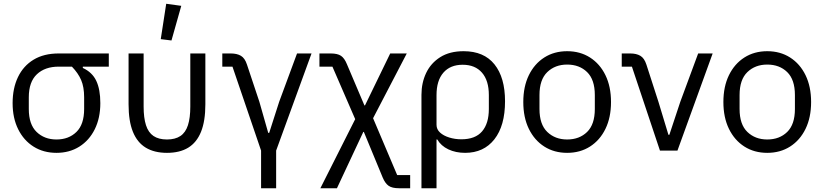

<svg xmlns="http://www.w3.org/2000/svg" viewBox="-20 -800 4376 1020"><path d="M558 -446H420V-439Q470 -416 491.5 -370.5Q513 -325 513 -252Q513 -173 483.5 -113.5Q454 -54 401.5 -21Q349 12 280 12Q211 12 158.5 -21Q106 -54 76.5 -113.5Q47 -173 47 -252Q47 -331 75.5 -390.5Q104 -450 158.5 -483Q213 -516 292 -516H558ZM362 -446H292Q219 -446 176 -405.5Q133 -365 133 -283V-221Q133 -139 174.5 -99Q216 -59 280 -59Q345 -59 386 -99Q427 -139 427 -221V-283Q427 -338 411 -375Q395 -412 362 -446Z M743 -516V-234Q743 -174 755.5 -135Q768 -96 795.5 -77.5Q823 -59 867 -59Q911 -59 938.5 -77.5Q966 -96 978.5 -135Q991 -174 991 -234V-516H1071V-246Q1071 -157 1048 -100Q1025 -43 980 -15.5Q935 12 867 12Q800 12 754.5 -15.5Q709 -43 686 -100Q663 -157 663 -246V-516ZM943 -769 891 -585 834 -592 863 -780Z M1367 200V0L1215 -446H1161V-516H1206Q1239 -516 1260 -503.5Q1281 -491 1292 -457L1358 -259L1405 -94H1410L1463 -259L1558 -516H1635L1447 0V200Z M1677 -516H1737Q1773 -516 1791.5 -503.5Q1810 -491 1823 -459L1916 -240H1919L2053 -516H2141L1962 -172L2090 130H2159V200H2099Q2063 200 2044.5 187Q2026 174 2013 143L1913 -99H1910L1770 200H1682L1867 -167L1746 -446H1677Z M2219 200V-296Q2219 -360 2244 -412.5Q2269 -465 2319 -496.5Q2369 -528 2443 -528Q2551 -528 2607 -458Q2663 -388 2663 -262Q2663 -132 2606.5 -60Q2550 12 2451 12Q2401 12 2362 -6.5Q2323 -25 2303 -59H2299V200ZM2431 -60Q2505 -60 2541 -102Q2577 -144 2577 -221V-295Q2577 -372 2540.5 -414Q2504 -456 2438 -456Q2372 -456 2335.5 -414Q2299 -372 2299 -295V-137Q2299 -113 2317.5 -96Q2336 -79 2366.5 -69.5Q2397 -60 2431 -60Z M2993 12Q2924 12 2871.5 -21.5Q2819 -55 2789.5 -115.5Q2760 -176 2760 -258Q2760 -340 2789.5 -400.5Q2819 -461 2871.5 -494.5Q2924 -528 2993 -528Q3062 -528 3114.5 -494.5Q3167 -461 3196.5 -400.5Q3226 -340 3226 -258Q3226 -176 3196.5 -115.5Q3167 -55 3114.5 -21.5Q3062 12 2993 12ZM2993 -59Q3058 -59 3099 -99Q3140 -139 3140 -221V-295Q3140 -377 3099 -417Q3058 -457 2993 -457Q2929 -457 2887.5 -417Q2846 -377 2846 -295V-221Q2846 -139 2887.5 -99Q2929 -59 2993 -59Z M3579 0H3486L3337 -446H3283V-516H3328Q3361 -516 3382 -503.5Q3403 -491 3414 -457L3478 -259L3531 -84H3536L3594 -259L3689 -516H3766Z M4056 12Q3987 12 3934.5 -21.5Q3882 -55 3852.5 -115.5Q3823 -176 3823 -258Q3823 -340 3852.5 -400.5Q3882 -461 3934.5 -494.5Q3987 -528 4056 -528Q4125 -528 4177.5 -494.5Q4230 -461 4259.5 -400.5Q4289 -340 4289 -258Q4289 -176 4259.5 -115.5Q4230 -55 4177.5 -21.5Q4125 12 4056 12ZM4056 -59Q4121 -59 4162 -99Q4203 -139 4203 -221V-295Q4203 -377 4162 -417Q4121 -457 4056 -457Q3992 -457 3950.5 -417Q3909 -377 3909 -295V-221Q3909 -139 3950.5 -99Q3992 -59 4056 -59Z"/></svg>

Font: IBM Plex Sans
Style: Regular
Weight: 400
Designer: Mike Abbink, Paul van der Laan, Pieter van Rosmalen
Foundry: Bold Monday
Version: Version 3.201